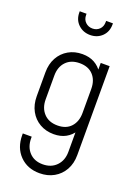

<svg xmlns="http://www.w3.org/2000/svg" viewBox="-176 -856 815 1114"><g transform="rotate(20 231.0 -298.5)"><path d="M216 183Q141 183 94 135Q47 87 47 9V-1H102V9Q102 62 132.8 95Q163.5 128 216 128Q268.5 128 300.2 95Q332 62 332 9V-136L341 -124Q322 -93 290.5 -75.5Q259 -58 216 -58Q167.5 -58 129.8 -79.8Q92 -101.5 70.5 -140.8Q49 -180 49 -232V-379Q49 -430.5 70.5 -469.5Q92 -508.5 129.8 -530.2Q167.5 -552 216 -552Q259 -552 290.5 -534.5Q322 -517 341 -486L332 -474V-540H387V9Q387 61 365 100.2Q343 139.5 304.5 161.2Q266 183 216 183ZM219.5 -113Q273 -113 302.5 -145.5Q332 -178 332 -231V-379Q332 -432.5 302.2 -464.8Q272.5 -497 219 -497Q165.5 -497 134.8 -464.8Q104 -432.5 104 -379V-232Q104 -179 134.8 -146Q165.5 -113 219.5 -113ZM218 -671Q174.5 -671 144.8 -699.2Q115 -727.5 115 -773V-780H157V-773Q157 -744.5 174.8 -727.8Q192.5 -711 218 -711Q243.5 -711 260.8 -727.8Q278 -744.5 278 -773V-780H320V-773Q320 -727.5 290.8 -699.2Q261.5 -671 218 -671Z"/></g></svg>

Font: Mohave Light
Style: Regular
Weight: 300
Designer: Gumpita Rahayu
Foundry: Tokotype
Version: Version 2.003